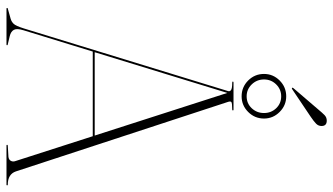

<svg xmlns="http://www.w3.org/2000/svg" viewBox="-238 -790 1028 592"><g transform="rotate(90 276.0 -494.0)"><path d="M119.5 -2Q119.5 0 117.5 0H6.5Q4.5 0 4.5 -2Q4.5 -4 6.5 -4L38.5 -13Q47 -15.5 53.5 -22.2Q60 -29 67.5 -53L260.5 -682Q263 -688 258.2 -692Q253.5 -696 235.5 -696Q231.5 -696 231.5 -698Q231.5 -700 234.5 -700H318.5Q320.5 -700 320.5 -698Q320.5 -696 317.5 -696Q297.5 -696 294.5 -693.2Q291.5 -690.5 294.5 -682L508.5 -29Q517 -4 549.5 -4Q551.5 -4 551.5 -2Q551.5 0 549.5 0H428.5Q426.5 0 426.5 -2Q426.5 -4 429.5 -4L463.5 -6Q472.5 -7 476 -13.5Q479.5 -20 476.5 -28L400 -266H139L73.5 -53Q67 -32 72 -22.8Q77 -13.5 91.5 -10L116.5 -4Q119.5 -4 119.5 -2ZM141 -272H398L266.5 -681ZM316 -959.5Q328 -974 335 -980.8Q342 -987.5 352 -987.5Q368.5 -987.5 368.5 -971.5Q368.5 -961.5 361.2 -954.5Q354 -947.5 340 -938L256 -881.5Q252.5 -879 251 -880.5Q249.5 -882.5 252.5 -885.5ZM277 -725Q248.5 -725 228.2 -745.2Q208 -765.5 208 -794Q208 -822 228.2 -842.2Q248.5 -862.5 277 -862.5Q305 -862.5 325.2 -842.2Q345.5 -822 345.5 -794Q345.5 -765.5 325.2 -745.2Q305 -725 277 -725ZM277 -847Q255.5 -847 240.2 -831.5Q225 -816 225 -794Q225 -772 240.2 -756.2Q255.5 -740.5 277 -740.5Q299 -740.5 313.8 -756.2Q328.5 -772 328.5 -794Q328.5 -816 313.8 -831.5Q299 -847 277 -847Z"/></g></svg>

Font: Fraunces 144pt S000 Thin
Style: Regular
Weight: 100
Version: Version 1.000; ttfautohint (v1.8.3)